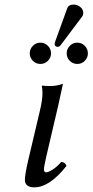

<svg xmlns="http://www.w3.org/2000/svg" viewBox="-20 -802 401 832"><path d="M180.2 -55.2Q189 -55.2 208 -67.1Q227.1 -79.1 245.1 -100.1Q262.2 -100.1 268.1 -83Q194.8 9.8 128.9 9.8Q87.9 9.8 87.9 -22.9Q87.9 -46.9 104 -115.2L152.8 -321.8Q164.1 -368.7 164.1 -398.9Q164.1 -414.1 161.1 -429.2L164.1 -431.2Q171.9 -429.2 199 -429.2Q226.1 -429.2 252.9 -439Q252.9 -439 231.9 -342.8L180.2 -122.1Q170.4 -79.1 170.4 -67.9Q170.4 -55.2 180.2 -55.2ZM122.6 -538.3Q108.9 -551.8 108.9 -570.8Q108.9 -589.8 122.6 -603.5Q136.2 -617.2 155 -617.2Q173.8 -617.2 187.5 -603.5Q201.2 -589.8 201.2 -570.8Q201.2 -551.8 187.5 -538.3Q173.8 -524.9 155 -524.9Q136.2 -524.9 122.6 -538.3ZM282.5 -538.3Q269 -551.8 269 -570.8Q269 -589.8 282.5 -603.5Q295.9 -617.2 314.9 -617.2Q334 -617.2 347.4 -603.5Q360.8 -589.8 360.8 -570.8Q360.8 -551.8 347.4 -538.3Q334 -524.9 314.9 -524.9Q295.9 -524.9 282.5 -538.3ZM298.8 -782.2Q314.9 -782.2 327.9 -771.7Q340.8 -761.2 340.8 -747.1Q340.8 -735.8 335 -729L243.2 -606.9Q237.3 -599.1 231 -599.1Q216.8 -599.1 216.8 -611.8Q216.8 -615.7 219.2 -622.1L271 -765.1Q276.9 -782.2 298.8 -782.2Z"/></svg>

Font: Linux Libertine
Style: Italic
Weight: 400
Italic angle: -12°
Designer: Philipp H. Poll
Foundry: Philipp H. Poll
Version: Version 5.1.6 ; ttfautohint (v0.9)